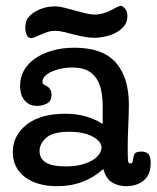

<svg xmlns="http://www.w3.org/2000/svg" viewBox="-20 -629 538 660"><path d="M333 -261Q333 -292 328 -317Q323 -342 311 -360Q299 -378 279 -387.5Q259 -397 228 -397Q208 -397 189.5 -393Q171 -389 157 -382.5Q143 -376 134.5 -367Q126 -358 126 -349Q126 -341 130.5 -338.5Q135 -336 137 -335Q157 -326 157 -303Q157 -281 141 -273Q125 -265 108 -265Q91 -265 79.5 -271.5Q68 -278 61 -288.5Q54 -299 51.5 -311Q49 -323 49 -335Q49 -363 62.5 -387Q76 -411 100.5 -428Q125 -445 159.5 -455Q194 -465 236 -465Q333 -465 378 -414Q423 -363 423 -269Q423 -257 422.5 -238Q422 -219 421 -198.5Q420 -178 419.5 -158.5Q419 -139 419 -124Q419 -87 420 -77Q421 -67 428 -67Q433 -67 435 -70.5Q437 -74 437 -79Q438 -90 442 -99Q446 -108 466 -108Q481 -108 489.5 -100Q498 -92 498 -69Q498 -28 474 -8.5Q450 11 414 11Q388 11 366.5 -1Q345 -13 335 -48Q303 -19 263.5 -4Q224 11 177 11Q107 11 65.5 -20.5Q24 -52 24 -106Q24 -163 71.5 -200.5Q119 -238 204 -238Q240 -238 271 -230Q302 -222 333 -203ZM116 -110Q116 -84 137.5 -70.5Q159 -57 206 -57Q240 -57 263.5 -64Q287 -71 301.5 -80.5Q316 -90 322.5 -101.5Q329 -113 329 -122Q329 -143 298.5 -159.5Q268 -176 218 -176Q162 -176 139 -155.5Q116 -135 116 -110ZM67 -534Q67 -556 77 -568.5Q87 -581 101 -589Q132 -607 169 -607Q184 -607 201.5 -602.5Q219 -598 237 -593Q255 -588 273 -583.5Q291 -579 306 -579Q320 -579 336 -583.5Q352 -588 366 -596Q389 -609 396 -609Q401 -609 409.5 -599.5Q418 -590 418 -574Q418 -552 405 -537.5Q392 -523 374 -514.5Q356 -506 337 -502.5Q318 -499 307 -499Q288 -499 269.5 -502.5Q251 -506 233.5 -510.5Q216 -515 200 -519Q184 -523 170 -523Q155 -523 143 -519Q131 -515 121 -510.5Q111 -506 102 -502Q93 -498 86 -498Q77 -498 72 -508.5Q67 -519 67 -534Z"/></svg>

Font: Life Savers ExtraBold
Style: Regular
Weight: 800
Designer: Pablo Impallari, Rodrigo Fuenzalida, Brenda Gallo
Foundry: Pablo Impallari, Rodrigo Fuenzalida, Brenda Gallo
Version: Version 3.001; ttfautohint (v0.95) -l 8 -r 50 -G 200 -x 14 -